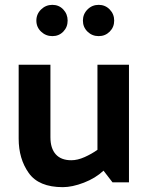

<svg xmlns="http://www.w3.org/2000/svg" viewBox="-20 -752 615 792"><path d="M196 -732Q223 -732 241 -713Q259 -694 259 -667Q259 -640 241 -621.5Q223 -603 196 -603Q169 -603 149.5 -621.5Q130 -640 130 -667Q130 -694 149.5 -713Q169 -732 196 -732ZM387 -732Q414 -732 432.5 -713Q451 -694 451 -667Q451 -640 432.5 -621.5Q414 -603 387 -603Q360 -603 341 -621.5Q322 -640 322 -667Q322 -694 341 -713Q360 -732 387 -732ZM407 -48Q374 -17 326 1.5Q278 20 239 20Q140 20 98.5 -38.5Q57 -97 57 -180V-485H188V-186Q188 -140 210 -115.5Q232 -91 274 -91Q300 -91 329 -104Q358 -117 382 -134V-485H512V0H444Z"/></svg>

Font: Palanquin Dark
Style: Regular
Weight: 400
Designer: Pria Ravichandran
Version: Version 1.000